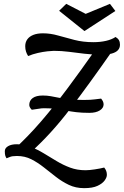

<svg xmlns="http://www.w3.org/2000/svg" viewBox="-20 -869 643 997"><path d="M139 -78 50 -91Q124 -158 194.5 -240Q265 -322 333 -413.5Q401 -505 467 -599H559Q444 -434 344.5 -303.5Q245 -173 139 -78ZM417 108Q373 108 337.5 91Q302 74 270.5 49.5Q239 25 207.5 0Q176 -25 142.5 -42Q109 -59 68 -59Q43 -59 31.5 -54Q20 -49 14 -47Q10 -53 7.5 -60.5Q5 -68 5 -84Q5 -100 22 -110Q39 -120 67 -120Q105 -120 139.5 -106.5Q174 -93 207 -73Q240 -53 274 -32.5Q308 -12 344.5 1.5Q381 15 424 15Q443 15 472.5 10.5Q502 6 521 1Q535 17 535 39Q535 52 523.5 68Q512 84 486.5 96Q461 108 417 108ZM444 -283Q405 -283 376 -286.5Q347 -290 322 -295Q297 -300 270 -303.5Q243 -307 208 -307Q196 -307 179 -304Q162 -301 145 -299Q132 -312 132 -324Q132 -347 150 -360Q168 -373 202 -373Q224 -373 243.5 -369.5Q263 -366 285.5 -361.5Q308 -357 339 -353.5Q370 -350 415 -350Q452 -350 472 -353Q492 -356 505 -357Q511 -350 514.5 -342.5Q518 -335 518 -327Q518 -308 498 -295.5Q478 -283 444 -283ZM126 -578Q119 -589 115 -601.5Q111 -614 111 -629Q111 -650 122 -665Q133 -680 153.5 -688Q174 -696 203 -696Q242 -696 282 -684.5Q322 -673 367 -661.5Q412 -650 465 -650Q501 -650 531 -657Q561 -664 580 -677Q592 -670 597.5 -660.5Q603 -651 603 -637Q603 -620 592.5 -608.5Q582 -597 560.5 -591Q539 -585 507 -585Q460 -585 418.5 -590Q377 -595 338 -600Q299 -605 259 -605Q249 -605 226 -602.5Q203 -600 176.5 -594Q150 -588 126 -578ZM418 -708 287 -813 324 -849 425 -797 551 -849 579 -812 419 -708Z"/></svg>

Font: Sansita Swashed Light Light
Style: Regular
Weight: 300
Version: Version 1.003